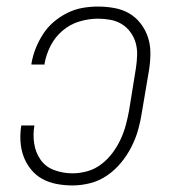

<svg xmlns="http://www.w3.org/2000/svg" viewBox="-20 -558 540 586"><path d="M201 8Q177 8 153 3.5Q129 -1 109 -12Q89 -23 74.5 -41Q60 -59 52 -80.5Q44 -102 42.5 -126.5Q41 -151 45 -175H85Q80 -147 84.5 -119Q89 -91 104.5 -69.5Q120 -48 146.5 -38.5Q173 -29 201 -29Q224 -29 247 -35.5Q270 -42 289.5 -57Q309 -72 323.5 -91.5Q338 -111 348 -132.5Q358 -154 364 -176.5Q370 -199 374 -221L395 -351Q398 -371 398.5 -390.5Q399 -410 394 -427.5Q389 -445 378 -460Q367 -475 351.5 -484.5Q336 -494 317 -497.5Q298 -501 279 -501Q251 -501 222.5 -492.5Q194 -484 171 -464.5Q148 -445 134.5 -418.5Q121 -392 116 -364Q116 -363 116 -362.5Q116 -362 116 -361H76Q76 -362 76 -363Q76 -364 76 -364Q80 -388 89 -410.5Q98 -433 111.5 -454Q125 -475 144.5 -491.5Q164 -508 186.5 -519Q209 -530 232.5 -534Q256 -538 279 -538Q304 -538 329 -533.5Q354 -529 374.5 -517Q395 -505 409.5 -486Q424 -467 431.5 -444.5Q439 -422 439 -396.5Q439 -371 435 -345L413 -215Q409 -188 401.5 -161.5Q394 -135 381 -109.5Q368 -84 349.5 -61.5Q331 -39 307 -22.5Q283 -6 255.5 1Q228 8 201 8Z"/></svg>

Font: Iosevka Curly Slab XLtObl
Style: Regular
Weight: 200
Italic angle: -9°
Monospace: yes
Designer: Belleve Invis
Foundry: Belleve Invis
Version: Version 11.1.0; ttfautohint (v1.8.3)